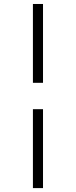

<svg xmlns="http://www.w3.org/2000/svg" viewBox="-20 -756 384 974"><path d="M198.2 -335.9H147V-735.8H198.2ZM198.2 198.2H147V-202.1H198.2Z"/></svg>

Font: Perun
Style: Bold
Weight: 700
Foundry: Copyright (c) Stefan Peev, Context Ltd, 2016
Version: Version 1.0000